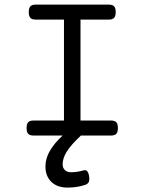

<svg xmlns="http://www.w3.org/2000/svg" viewBox="-20 -600 640 850"><path d="M502 -33.2Q502 -15.1 494.9 -7.6Q487.8 0 471.2 0H338.4Q294.9 40.5 276.1 70.3Q257.3 100.1 257.3 127Q257.3 144 267.6 153.3Q277.8 162.6 294.9 162.6Q320.3 162.6 350.1 154.3Q354 153.3 355.5 153.3Q370.1 153.3 374.5 179.7Q375.5 188.5 375.5 191.9Q375.5 202.6 371.3 208.7Q367.2 214.8 358.9 217.8Q322.3 230.5 278.8 230.5Q233.4 230.5 207.3 205.1Q181.2 179.7 181.2 137.2Q181.2 101.6 200.7 67.9Q220.2 34.2 257.3 0H128.4Q111.8 0 104.7 -7.6Q97.7 -15.1 97.7 -33.2Q97.7 -51.3 104.7 -58.8Q111.8 -66.4 128.4 -66.4H263.2V-513.2H138.2Q121.6 -513.2 114.5 -520.8Q107.4 -528.3 107.4 -546.4Q107.4 -564.5 114.5 -572Q121.6 -579.6 138.2 -579.6H461.4Q478 -579.6 485.1 -572Q492.2 -564.5 492.2 -546.4Q492.2 -528.3 485.1 -520.8Q478 -513.2 461.4 -513.2H336.4V-66.4H471.2Q487.8 -66.4 494.9 -58.8Q502 -51.3 502 -33.2Z"/></svg>

Font: Courier Prime
Style: Regular
Weight: 400
Designer: Alan Dague-Greene, Quote-Unquote Apps
Foundry: Quote-Unquote Apps
Version: Version 3.018